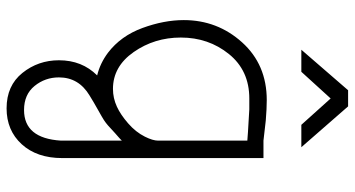

<svg xmlns="http://www.w3.org/2000/svg" viewBox="-267 -529 1077 583"><g transform="rotate(90 271.5 -237.5)"><path d="M427 -614H359L279 -703L198 -614H131L254 -756H303ZM460 -499V112Q460 189 418 235Q376 281 309 281Q240 281 201.5 233Q163 185 163 122Q163 52 209 6Q172 -3 140 -27Q89 -66 65 -131.5Q41 -197 41 -257Q41 -359 108.5 -434Q176 -509 284 -509Q310 -509 346 -506L407 -499ZM312 -456H279Q194 -456 144 -394Q94 -332 94 -248Q94 -168 138 -105Q182 -42 250 -42Q278 -42 304 -54Q328 -65 354.5 -88Q381 -111 395 -139Q407 -163 407 -179V-450L380 -452ZM407 116V-69Q405 -67 402.5 -64.5Q400 -62 397 -59.5Q394 -57 384.5 -48.5Q375 -40 361 -27Q353 -20 344.5 -14.5Q336 -9 313.5 3.5Q291 16 270 29Q215 62 215 122Q215 164 241 196Q267 228 314 228Q400 228 407 116Z"/></g></svg>

Font: Bellota
Style: Regular
Weight: 400
Designer: Kemie Guaida
Foundry: Kemie Guaida
Version: Version 1.000;PS 002.000;hotconv 1.0.70;makeotf.lib2.5.58329